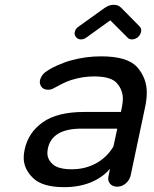

<svg xmlns="http://www.w3.org/2000/svg" viewBox="-20 -768 638 794"><path d="M398 -535Q508 -535 547.5 -490Q587 -445 587 -385Q587 -355 579 -320L520 -41Q515 -22 499.5 -9Q484 4 465 4Q445 4 434.5 -9Q424 -22 429 -41L435 -70Q403 -33 354.5 -13.5Q306 6 245 6Q156 6 117 -31.5Q78 -69 78 -116Q78 -132 82 -150Q97 -220 157 -262.5Q217 -305 328 -305H480L484 -324Q488 -343 488 -360Q488 -396 463.5 -424Q439 -452 369 -452Q322 -452 274 -437Q253 -430 236 -421Q219 -412 200 -402Q191 -397 179 -397Q155 -397 147 -417Q142 -429 147.5 -443Q153 -457 164 -467Q174 -475 188 -483Q202 -491 217 -497.5Q232 -504 246.5 -509.5Q261 -515 273 -518Q334 -535 398 -535ZM277 -68Q332 -68 377 -92.5Q422 -117 449 -162L465 -236H317Q195 -236 178 -154Q176 -144 176 -135Q176 -108 199 -88Q222 -68 277 -68ZM506 -614 436 -684 339 -614Q327 -605 315 -605Q302 -605 295 -614Q287 -622 289 -634.5Q291 -647 302 -656Q304 -657 304 -657L305 -658L404 -729Q413 -736 424.5 -742Q436 -748 450 -748Q465 -748 473.5 -742Q482 -736 488 -729L557 -659Q566 -650 563.5 -637Q561 -624 550 -614Q538 -605 526 -605Q513 -605 506 -614Z"/></svg>

Font: Sepalumica Med
Style: Italic
Weight: 500
Italic angle: -12°
Designer: Julieta Ulanovsky
Foundry: Julieta Ulanovsky
Version: Version 7.200